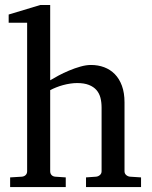

<svg xmlns="http://www.w3.org/2000/svg" viewBox="-20 -757 614 777"><path d="M328.1 0V-39.1L369.1 -42Q377.9 -43 384.5 -48.8Q391.1 -54.7 391.1 -64V-321.8Q391.1 -343.3 386.5 -361.3Q381.8 -379.4 370.4 -392.6Q358.9 -405.8 339.8 -413.3Q320.8 -420.9 292 -420.9Q278.8 -420.9 264.2 -418.7Q249.5 -416.5 235.1 -412.6Q220.7 -408.7 207.3 -403.3Q193.8 -397.9 183.1 -392.1V-64Q183.1 -54.7 188.5 -48.8Q193.8 -43 203.1 -42L246.1 -39.1V0H21V-39.1L68.8 -42Q78.1 -43 84 -48.8Q89.8 -54.7 89.8 -64V-665H15.1V-698.2L143.1 -736.8H183.1V-432.1Q196.8 -440.4 216.8 -451.2Q236.8 -461.9 259.5 -471.4Q282.2 -481 305.4 -487.5Q328.6 -494.1 348.1 -494.1Q377 -494.1 401.6 -484.9Q426.3 -475.6 444.6 -457Q462.9 -438.5 473.4 -409.9Q483.9 -381.3 483.9 -342.8V-64Q483.9 -54.7 490.5 -48.8Q497.1 -43 505.9 -42L550.8 -39.1V0Z"/></svg>

Font: Tagmukay Beta
Style: Regular
Weight: 400
Designer: Peter Martin
Foundry: SIL International
Version: Version 2.000; dev 82b92eM